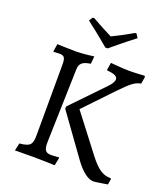

<svg xmlns="http://www.w3.org/2000/svg" viewBox="-154 -955 936 1076"><g transform="rotate(20 314.0 -417.0)"><path d="M336 -714H350C350 -714 423 -776 488 -825L474 -847L465 -848C417 -820 371 -796 343 -783C316 -796 268 -821 221 -848L212 -847L198 -825C263 -776 336 -714 336 -714ZM143 -540 142 -120C142 -63 129 -50 67 -44L57 1C57 1 122 0 172 0C216 0 295 3 295 3L304 -43L302 -47C302 -47 277 -44 257 -44C222 -44 211 -58 213 -112L225 -541C226 -579 241 -593 291 -601L295 -646C295 -646 231 -637 188 -637C150 -637 77 -640 77 -640L70 -596L72 -592C72 -592 94 -594 106 -594C136 -594 143 -583 143 -540ZM243 -329 242 -315 417 -72C456 -18 496 14 529 14C540 14 612 2 612 2L618 -32L614 -36C567 -36 534 -59 486 -121L318 -340L479 -509C539 -571 559 -586 594 -593L601 -634L597 -641C597 -641 544 -637 505 -637C468 -637 395 -644 395 -644L388 -601L390 -597C433 -594 453 -584 453 -567C453 -553 443 -536 422 -515Z"/></g></svg>

Font: Alegreya SC
Style: Regular
Weight: 400
Designer: Juan Pablo del Peral
Foundry: Huerta Tipografica
Version: Version 2.007;PS 002.007;hotconv 1.0.88;makeotf.lib2.5.64775